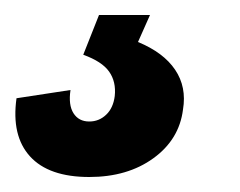

<svg xmlns="http://www.w3.org/2000/svg" viewBox="-72 -20 320 256"><path d="M47 216Q-7 216 -32 188.5Q-57 161 -50 111L22 100Q19 120 26 131Q33 142 47 142Q60 142 69.5 133Q79 124 81 108Q83 89 73.5 75.5Q64 62 39 53L60 0H128L112 36Q146 50 161.5 73Q177 96 172 126Q167 166 132.5 191Q98 216 47 216Z"/></svg>

Font: Pathway Extreme SemiCondensed ExtraBold
Style: Italic
Weight: 800
Width: 4
Italic angle: -8°
Version: Version 1.001;gftools[0.9.26]